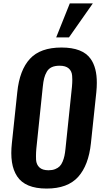

<svg xmlns="http://www.w3.org/2000/svg" viewBox="-20 -1098 600 1128"><path d="M310.1 -878.4 390.1 -1078.1H525.4L385.3 -878.4ZM265.1 -97.7Q287.1 -97.7 303.7 -104.2Q320.3 -110.8 330.6 -121.1Q340.8 -131.3 347.9 -148.4Q355 -165.5 358.6 -182.6Q362.3 -199.7 364.7 -223.6L402.8 -588.9Q404.8 -610.8 404.8 -629.4Q404.8 -641.6 403.8 -652.8Q401.9 -680.2 383.8 -696Q365.7 -711.9 330.1 -711.9Q302.7 -711.9 284.2 -703.4Q265.6 -694.8 255.1 -676.8Q244.6 -658.7 239.5 -638.7Q234.4 -618.7 231.4 -588.9L193.4 -223.6Q191.4 -200.2 191.4 -180.7Q191.4 -169.9 191.9 -159.2Q193.8 -130.9 211.7 -114.3Q229.5 -97.7 265.1 -97.7ZM253.9 9.8Q190.4 9.8 147.2 -8.3Q104 -26.4 80.8 -61.8Q57.6 -97.2 50.3 -145Q46.4 -169.9 46.4 -198.7Q46.4 -226.1 49.8 -256.8L81.5 -556.2Q94.7 -686 155.8 -752.4Q216.8 -818.8 341.3 -818.8Q465.8 -818.8 512.7 -752Q549.3 -700.2 548.8 -610.8Q548.8 -585 545.9 -556.2L514.2 -256.8Q500.5 -127 439 -58.6Q377.4 9.8 253.9 9.8Z"/></svg>

Font: Oswald
Style: Medium
Weight: 500
Designer: Vernon Adams
Foundry: Vernon Adams
Version: 3.0; ttfautohint (v0.94.23-7a4d-dirty) -l 8 -r 50 -G 150 -x 